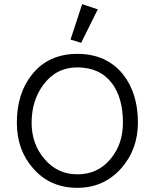

<svg xmlns="http://www.w3.org/2000/svg" viewBox="-20 -893 750 923"><path d="M643 -304Q643 -175 563 -84Q479 10 352 10Q220 10 139 -84Q61 -172 61 -304Q61 -444 134 -535Q213 -634 352 -634Q492 -634 572 -535Q643 -444 643 -304ZM571 -304Q571 -422 518 -493Q460 -569 351 -569Q250 -569 188 -485Q132 -409 132 -303Q132 -203 191 -132Q254 -55 352 -55Q452 -55 513 -131Q571 -201 571 -304ZM375 -873 450 -848 370 -687 319 -703Z"/></svg>

Font: GFS Neohellenic Rg
Style: Regular
Weight: 400
Designer: Takis Katsoulidis and George D. Matthiopoulos
Foundry: Takis Katsoulidis and George D. Matthiopoulos
Version: Version 1.0